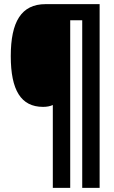

<svg xmlns="http://www.w3.org/2000/svg" viewBox="-20 -780 550 927"><path d="M461 127V-760H200C83 -760 32 -675 32 -509C32 -345 81 -264 188 -264C206 -264 222 -267 235 -273V127H319V-682H377V127Z"/></svg>

Font: Noto Sans Oriya ExtCond Blk
Style: Regular
Weight: 900
Width: 2
Designer: Amélie Bonet and Sol Matas
Foundry: Google LLC
Version: Version 2.006